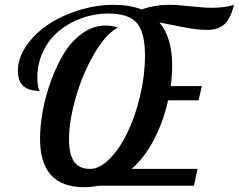

<svg xmlns="http://www.w3.org/2000/svg" viewBox="-20 -770 990 796"><path d="M469.2 -655.8Q418.5 -629.4 370.4 -546.6Q322.3 -463.9 294.2 -366Q266.1 -268.1 266.1 -190.9Q266.1 -131.3 286.6 -100.6Q307.1 -69.8 354 -69.8Q393.6 -69.8 435.1 -112.1Q476.6 -154.3 508.5 -220.5Q540.5 -286.6 560.8 -372.1Q581.1 -457.5 581.1 -539.1Q581.1 -634.3 547.9 -674.1Q514.6 -713.9 428.2 -713.9Q372.1 -713.9 319.6 -695.1Q267.1 -676.3 225.8 -642.8Q184.6 -609.4 159.7 -558.6Q134.8 -507.8 134.8 -448.2Q134.8 -405.8 145 -393.1Q100.6 -393.1 77.4 -412.8Q54.2 -432.6 54.2 -477.1Q54.2 -528.3 88.1 -578.6Q122.1 -628.9 176.8 -666.3Q231.4 -703.6 304.4 -726.8Q377.4 -750 452.1 -750Q516.6 -750 566.9 -731Q621.6 -750 680.2 -750Q714.8 -750 770.3 -743.9Q825.7 -737.8 858.9 -737.8Q911.6 -737.8 950.2 -750Q941.9 -716.8 929.9 -695.1Q918 -673.3 902.6 -663.3Q887.2 -653.3 872.8 -649.7Q858.4 -646 838.9 -646Q810.1 -646 776.4 -651.1Q742.7 -656.2 702.1 -664.8Q661.6 -673.3 641.1 -676.8Q693.8 -614.3 693.8 -497.1Q693.8 -456.1 688 -413.1H816.9L803.2 -354H676.8Q658.2 -269.5 620.1 -194.6Q582 -119.6 525.9 -69.8H798.8L784.2 0H388.2Q359.4 5.9 328.1 5.9Q146 5.9 146 -194.8Q146 -245.1 156.5 -305.7Q167 -366.2 189.7 -429.9Q212.4 -493.7 243.4 -545.7Q274.4 -597.7 320.1 -630.9Q365.7 -664.1 418 -664.1Q443.8 -664.1 469.2 -655.8Z"/></svg>

Font: Lobster Two
Style: Italic
Weight: 400
Designer: Pablo Impallari
Foundry: Pablo Impallari. www.impallari.com
Version: Version 1.006